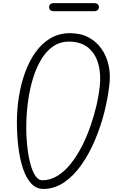

<svg xmlns="http://www.w3.org/2000/svg" viewBox="-20 -1220 750 1250"><path d="M262 10Q215.5 10 182.8 -25.8Q150 -61.5 129.5 -123Q109 -184.5 99.5 -262.8Q90 -341 90 -425.5Q90 -507 103 -589.8Q116 -672.5 142.8 -746.8Q169.5 -821 210.5 -879Q251.5 -937 307.8 -970.5Q364 -1004 436 -1004Q504.5 -1004 556 -976.8Q607.5 -949.5 640.2 -903Q673 -856.5 686.5 -797.2Q700 -738 692.5 -673.5Q683.5 -586.5 659.8 -491.8Q636 -397 598.2 -307.8Q560.5 -218.5 510 -146.8Q459.5 -75 397.2 -32.5Q335 10 262 10ZM255.5 -46.5Q308.5 -46.5 355.2 -75.8Q402 -105 441.5 -155Q481 -205 513.2 -268Q545.5 -331 569.2 -399.5Q593 -468 608.2 -534.2Q623.5 -600.5 629.5 -656Q638.5 -739 619.8 -805.2Q601 -871.5 553.5 -910.2Q506 -949 428.5 -949Q370.5 -949 325.8 -918Q281 -887 249 -834Q217 -781 196 -713.5Q175 -646 164.2 -572Q153.5 -498 151.5 -426.5Q149.5 -354.5 155.5 -286.8Q161.5 -219 174.8 -164.8Q188 -110.5 208.2 -78.5Q228.5 -46.5 255.5 -46.5ZM332.5 -1147Q314 -1147 306.8 -1154.8Q299.5 -1162.5 299.5 -1173.5Q299.5 -1184.5 306.8 -1192Q314 -1199.5 332.5 -1199.5H591Q609 -1199.5 616.5 -1192Q624 -1184.5 624 -1173.5Q624 -1163 616.2 -1155Q608.5 -1147 591 -1147Z"/></svg>

Font: Edu NSW ACT Hand Pre
Style: Regular
Weight: 400
Designer: Tina and Corey Anderson, Eben Sorkin, Mirko Velimirovic
Foundry: Sorkin Type Co.
Version: Version 2.000